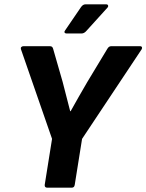

<svg xmlns="http://www.w3.org/2000/svg" viewBox="-20 -869 678 889"><path d="M199 0Q186 0 187 -13L221 -226L77 -641Q75 -647 78.5 -651Q82 -655 88 -655H212Q223 -655 226 -643L270 -490Q279 -456 287.5 -422Q296 -388 305 -354H307Q326 -388 345 -421.5Q364 -455 384 -489L477 -643Q484 -655 494 -655H630Q635 -655 637 -651Q639 -647 636 -641L360 -226L326 -13Q324 0 312 0ZM288 -714Q281 -714 279 -718.5Q277 -723 282 -729L355 -836Q364 -849 376 -849H471Q479 -849 480.5 -843.5Q482 -838 477 -833L381 -727Q370 -714 358 -714Z"/></svg>

Font: Sofia Sans ExtraBold
Style: Italic
Weight: 800
Italic angle: -9°
Designer: Botio Nikoltchev, Ani Petrova
Foundry: lettersoup
Version: Version 4.100; ttfautohint (v1.8.4.7-5d5b)